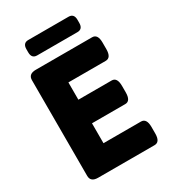

<svg xmlns="http://www.w3.org/2000/svg" viewBox="-207 -972 960 1078"><g transform="rotate(-30 273.0 -433.0)"><path d="M105 0Q57 0 57 -40V-660Q57 -700 105 -700H470Q506 -700 506 -645V-603Q506 -547 470 -547H228V-435H444Q479 -435 479 -379V-338Q479 -282 444 -282H228V-153H471Q507 -153 507 -97V-55Q507 0 471 0ZM152 -766Q117 -766 117 -806V-826Q117 -866 152 -866H413Q448 -866 448 -826V-806Q448 -766 413 -766Z"/></g></svg>

Font: Asap ExtraBold
Style: Regular
Weight: 800
Designer: Pablo Cosgaya
Foundry: Omnibus-Type
Version: Version 3.001; ttfautohint (v1.8.4.7-5d5b)